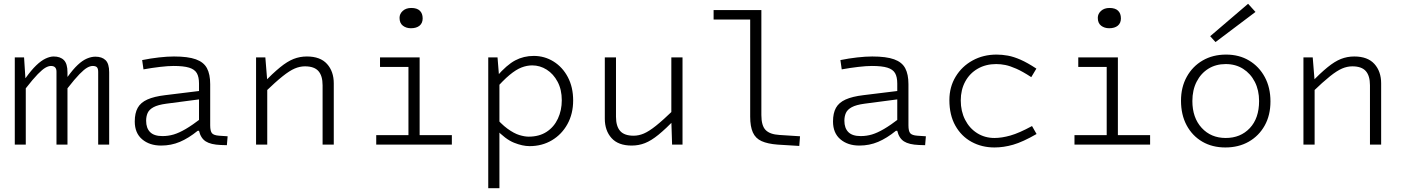

<svg xmlns="http://www.w3.org/2000/svg" viewBox="-20 -763 7408 1013"><path d="M107 -460 114 -351H115Q145 -393 171 -418Q197 -443 220.5 -454Q244 -465 263 -465Q298 -465 317 -446Q336 -427 336 -382V-358H337Q365 -397 390 -420.5Q415 -444 438.5 -454Q462 -464 483 -464Q518 -464 537 -445.5Q556 -427 556 -382V0H498V-384Q498 -401 491.5 -408Q485 -415 469 -415Q456 -415 440 -406Q424 -397 399.5 -372Q375 -347 336 -297V0H278V-385Q278 -415 249 -415Q236 -415 220 -406Q204 -397 179.5 -372Q155 -347 116 -297V0H58V-460Z M837 -45Q868 -45 896.5 -53.5Q925 -62 960 -82.5Q995 -103 1042 -139L1030 -73H1023Q975 -34 929 -14.5Q883 5 830 5Q769 5 730 -28Q691 -61 691 -122Q691 -166 706.5 -194Q722 -222 757.5 -238Q793 -254 852 -261L1056 -286V-242L858 -216Q813 -210 790 -197.5Q767 -185 759 -167Q751 -149 751 -126Q751 -87 772 -66Q793 -45 837 -45ZM1089 -102Q1089 -71 1098.5 -60Q1108 -49 1136 -47L1181 -44L1177 3L1145 2Q1092 0 1065.5 -17Q1039 -34 1030 -73V-89V-322Q1030 -357 1018.5 -377Q1007 -397 978 -406Q949 -415 896 -415Q867 -415 824 -410Q781 -405 737 -397L730 -446Q774 -455 818.5 -460Q863 -465 898 -465Q972 -465 1013.5 -450Q1055 -435 1072 -403Q1089 -371 1089 -319Z M1380 -460 1390 -336V-335V0H1331V-460ZM1378 -277 1367 -323Q1420 -377 1458 -408Q1496 -439 1529 -452Q1562 -465 1599 -465Q1670 -465 1705.5 -425.5Q1741 -386 1741 -323V0H1682V-313Q1682 -363 1660 -388Q1638 -413 1589 -413Q1562 -413 1535 -401.5Q1508 -390 1471 -360.5Q1434 -331 1378 -277Z M2135 -460H2194V0H2135ZM1985 -460H2168V-410H1985ZM1965 -50H2364V0H1965ZM2148 -614Q2123 -614 2105.5 -627.5Q2088 -641 2088 -669Q2088 -690 2105 -705.5Q2122 -721 2150 -721Q2180 -721 2195 -706.5Q2210 -692 2210 -666Q2210 -641 2193.5 -627.5Q2177 -614 2148 -614Z M2556 230V-460H2605L2615 -336V230ZM2796 -468Q2853 -468 2900.5 -438.5Q2948 -409 2976 -356Q3004 -303 3004 -233Q3004 -163 2974 -108.5Q2944 -54 2892 -23Q2840 8 2774 8Q2737 8 2692 -10Q2647 -28 2595 -83L2582 -158Q2623 -109 2657.5 -84Q2692 -59 2720 -50.5Q2748 -42 2769 -42Q2825 -42 2864 -67.5Q2903 -93 2923.5 -137Q2944 -181 2944 -234Q2944 -290 2922 -331.5Q2900 -373 2864.5 -395.5Q2829 -418 2788 -418Q2760 -418 2731.5 -407Q2703 -396 2668.5 -367.5Q2634 -339 2587 -285L2600 -359Q2654 -421 2698.5 -444.5Q2743 -468 2796 -468Z M3581 0H3526L3522 -125V-460H3581ZM3534 -183 3545 -137Q3492 -83 3454 -52Q3416 -21 3383 -8Q3350 5 3313 5Q3242 5 3206.5 -34.5Q3171 -74 3171 -137V-460H3230V-147Q3230 -97 3252 -72Q3274 -47 3323 -47Q3350 -47 3377 -58.5Q3404 -70 3441 -99.5Q3478 -129 3534 -183Z M3745 -710H3971V-660H3745ZM3938 -147V-710H3997V-156Q3997 -100 4019.5 -77Q4042 -54 4092 -51L4201 -44L4197 7L4083 0Q4030 -4 3998 -18.5Q3966 -33 3952 -64.5Q3938 -96 3938 -147Z M4521 -45Q4552 -45 4580.5 -53.5Q4609 -62 4644 -82.5Q4679 -103 4726 -139L4714 -73H4707Q4659 -34 4613 -14.5Q4567 5 4514 5Q4453 5 4414 -28Q4375 -61 4375 -122Q4375 -166 4390.5 -194Q4406 -222 4441.5 -238Q4477 -254 4536 -261L4740 -286V-242L4542 -216Q4497 -210 4474 -197.5Q4451 -185 4443 -167Q4435 -149 4435 -126Q4435 -87 4456 -66Q4477 -45 4521 -45ZM4773 -102Q4773 -71 4782.5 -60Q4792 -49 4820 -47L4865 -44L4861 3L4829 2Q4776 0 4749.5 -17Q4723 -34 4714 -73V-89V-322Q4714 -357 4702.5 -377Q4691 -397 4662 -406Q4633 -415 4580 -415Q4551 -415 4508 -410Q4465 -405 4421 -397L4414 -446Q4458 -455 4502.5 -460Q4547 -465 4582 -465Q4656 -465 4697.5 -450Q4739 -435 4756 -403Q4773 -371 4773 -319Z M5236 -425Q5181 -425 5138.5 -400.5Q5096 -376 5072.5 -332.5Q5049 -289 5049 -233Q5049 -176 5072 -131Q5095 -86 5135.5 -60.5Q5176 -35 5227 -35Q5265 -35 5311 -48Q5357 -61 5425 -98L5449 -56Q5376 -14 5325.5 0.5Q5275 15 5227 15Q5160 15 5106 -14.5Q5052 -44 5020.5 -100Q4989 -156 4989 -235Q4989 -304 5022 -358.5Q5055 -413 5111.5 -444Q5168 -475 5238 -475Q5267 -475 5297.5 -469.5Q5328 -464 5364.5 -448Q5401 -432 5448 -401L5421 -356Q5375 -386 5342 -400.5Q5309 -415 5284.5 -420Q5260 -425 5236 -425Z M5819 -460H5878V0H5819ZM5669 -460H5852V-410H5669ZM5649 -50H6048V0H5649ZM5832 -614Q5807 -614 5789.5 -627.5Q5772 -641 5772 -669Q5772 -690 5789 -705.5Q5806 -721 5834 -721Q5864 -721 5879 -706.5Q5894 -692 5894 -666Q5894 -641 5877.5 -627.5Q5861 -614 5832 -614Z M6445 15Q6376 15 6323.5 -15.5Q6271 -46 6241 -101.5Q6211 -157 6211 -232Q6211 -303 6241.5 -358Q6272 -413 6325.5 -444Q6379 -475 6449 -475Q6518 -475 6570.5 -443.5Q6623 -412 6653 -356.5Q6683 -301 6683 -228Q6683 -155 6652.5 -100.5Q6622 -46 6568.5 -15.5Q6515 15 6445 15ZM6447 -35Q6525 -35 6574 -87Q6623 -139 6623 -230Q6623 -287 6600.5 -331Q6578 -375 6538.5 -400Q6499 -425 6447 -425Q6395 -425 6355.5 -400.5Q6316 -376 6293.5 -332Q6271 -288 6271 -230Q6271 -142 6320 -88.5Q6369 -35 6447 -35ZM6365 -572 6565 -743 6604 -700 6393 -541Z M6906 -460 6916 -336V-335V0H6857V-460ZM6904 -277 6893 -323Q6946 -377 6984 -408Q7022 -439 7055 -452Q7088 -465 7125 -465Q7196 -465 7231.5 -425.5Q7267 -386 7267 -323V0H7208V-313Q7208 -363 7186 -388Q7164 -413 7115 -413Q7088 -413 7061 -401.5Q7034 -390 6997 -360.5Q6960 -331 6904 -277Z"/></svg>

Font: Intel One Mono Light
Style: Regular
Weight: 300
Monospace: yes
Designer: Fred Shallcrass
Foundry: Frere-Jones Type LLC
Version: Version 1.004